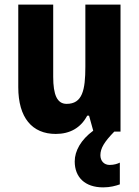

<svg xmlns="http://www.w3.org/2000/svg" viewBox="-20 -569 601 830"><path d="M414 102C414 72 431 44 474 0H501V-549H349V-281C349 -179 336 -120 268 -120C227 -120 210 -159 210 -237V-549H59V-192C59 -60 119 10 221 10C282 10 329 -16 357 -69H365L383 -4C330 35 303 83 303 129C303 197 347 241 426 241C457 241 481 234 498 228V134C488 139 473 144 454 144C430 144 414 127 414 102Z"/></svg>

Font: Noto Sans Sinhala UI Condensed ExtraBold
Style: Regular
Weight: 800
Width: 3
Designer: Jelle Bosma - Monotype Design Team
Foundry: Monotype Imaging Inc.
Version: Version 2.006